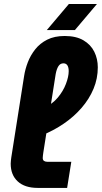

<svg xmlns="http://www.w3.org/2000/svg" viewBox="-20 -919 498 939"><path d="M164.7 0Q101.3 0 66.8 -31.7Q32.3 -63.3 32.3 -118.7Q32.3 -126 33.3 -133.7Q34.3 -141.3 35.3 -149.7L98 -547.7Q103 -580.3 116 -614.3Q129 -648.3 152.2 -677.7Q175.3 -707 210.8 -725Q246.3 -743 296.3 -743Q352.3 -743 388.2 -721.8Q424 -700.7 441.2 -665.8Q458.3 -631 458.3 -589.7Q458.3 -535 437.5 -485Q416.7 -435 379.2 -391.7Q341.7 -348.3 291.7 -314.2Q241.7 -280 184 -257L196.3 -393Q235.7 -409.7 262.2 -441.2Q288.7 -472.7 302.3 -508.3Q316 -544 316 -571.3Q316 -589 309.7 -599.2Q303.3 -609.3 290.3 -609.3Q274.7 -609.3 265.8 -595.5Q257 -581.7 252.3 -556.7L192 -174Q191 -167 190 -159.2Q189 -151.3 189 -146.7Q189 -136.3 195.3 -132Q201.7 -127.7 212 -127.7H328.7L308.3 0ZM209 -772 316.7 -899.3H454L346.3 -772Z"/></svg>

Font: MuseoModerno Thin
Style: Italic
Weight: 100
Italic angle: -9°
Designer: Pablo Cosgaya, Héctor Gatti, Marcela Romero, and the Authors of The MuseoModerno Project.
Foundry: Omnibus-Type Team
Version: Version 1.003